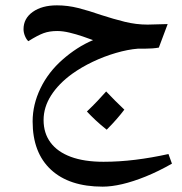

<svg xmlns="http://www.w3.org/2000/svg" viewBox="-20 -411 682 718"><path d="M364 287Q239 287 170.5 223.5Q102 160 102 43Q102 -20 131.5 -81Q161 -142 215 -189Q240 -211 268.5 -229.5Q297 -248 328 -261Q312 -267 288.5 -275Q265 -283 240 -289Q215 -295 194 -295Q165 -295 143 -287Q121 -279 86 -257Q79 -263 73.5 -276Q68 -289 68 -302Q68 -342 102.5 -366.5Q137 -391 193 -391Q233 -391 272.5 -381Q312 -371 358 -355Q404 -340 446.5 -329.5Q489 -319 532 -319L607 -321L574 -233Q563 -231 549.5 -230Q536 -229 522 -229Q508 -229 496 -229Q458 -226 413.5 -213Q369 -200 327 -180Q285 -160 250 -135Q199 -98 171 -54Q143 -10 143 38Q143 87 169 122Q195 157 245 175.5Q295 194 367 194Q425 194 486 186.5Q547 179 610 165L623 201Q572 230 525 249Q478 268 437.5 277.5Q397 287 364 287ZM379 74Q355 55 337 38Q319 21 305 6Q327 -15 344.5 -33.5Q362 -52 377 -69Q409 -35 445 -1Q433 15 416.5 34Q400 53 379 74Z"/></svg>

Font: Noto Naskh Arabic Medium
Style: Regular
Weight: 500
Designer: Monotype Design Team, David Williams, Mohamad Dakak and Nizar Qandah
Foundry: Monotype Imaging Inc.
Version: Version 2.016